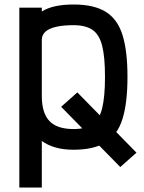

<svg xmlns="http://www.w3.org/2000/svg" viewBox="-20 -652 640 854"><path d="M587 27 515 91 252 -177 324 -241ZM66 182V-618H166V-601Q192 -617 227 -624.5Q262 -632 307 -632Q397 -632 449.5 -600Q502 -568 524.5 -497.5Q547 -427 547 -310Q547 -193 524.5 -122Q502 -51 449.5 -18.5Q397 14 307 14Q262 14 227 4Q192 -6 166 -25V182ZM307 -78Q361 -78 391.5 -99Q422 -120 434.5 -171Q447 -222 447 -310Q447 -398 434.5 -448Q422 -498 391.5 -519Q361 -540 307 -540Q260 -540 228.5 -532.5Q197 -525 181.5 -510.5Q166 -496 166 -475V-225Q166 -149 200 -113.5Q234 -78 307 -78Z"/></svg>

Font: Victor Mono Thin
Style: Regular
Weight: 100
Monospace: yes
Designer: Rune Bjørnerås
Version: Version 1.561;gftools[0.9.30]